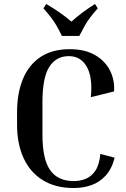

<svg xmlns="http://www.w3.org/2000/svg" viewBox="-20 -938 637 968"><path d="M352 10Q260 10 196 -29.5Q132 -69 99 -141Q66 -213 66 -309V-372Q66 -468 95.5 -539.5Q125 -611 184 -650.5Q243 -690 332 -690Q408 -690 459 -660.5Q510 -631 534.5 -582.5Q559 -534 555 -477L438 -448Q448 -548 417.5 -601.5Q387 -655 327 -655Q263 -655 228.5 -601Q194 -547 194 -422V-259Q194 -135 233 -80Q272 -25 352 -25Q385 -25 413.5 -37Q442 -49 461.5 -78.5Q481 -108 486 -162L558 -143Q544 -87 513 -53Q482 -19 440.5 -4.5Q399 10 352 10ZM473 -896Q449 -869 434 -849Q419 -829 407.5 -808.5Q396 -788 380 -757H292Q277 -788 265 -808.5Q253 -829 238 -849Q223 -869 199 -896L213 -918Q249 -897 282 -874Q315 -851 340 -829Q391 -875 459 -918Z"/></svg>

Font: Inria Serif
Style: Bold
Weight: 700
Designer: Black Foundry Team
Foundry: Black Foundry
Version: Version 1.000; ttfautohint (v1.8.3)